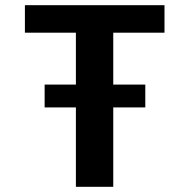

<svg xmlns="http://www.w3.org/2000/svg" viewBox="-20 -720 750 740"><path d="M152 -394H272.5V-594H76V-700H614V-594H416.5V-394H540V-306H416.5V0H272.5V-306H152Z"/></svg>

Font: League Mono SemiBold
Style: Regular
Weight: 600
Width: 6
Designer: Tyler Finck
Foundry: The League of Moveable Type / Tyler Finck
Version: Version 2.300;RELEASE